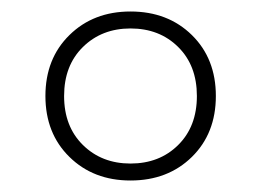

<svg xmlns="http://www.w3.org/2000/svg" viewBox="-20 -737 454 334"><path d="M207 -717Q272 -717 313.8 -676Q355.5 -635 355.5 -570Q355.5 -505 313.8 -464Q272 -423 207 -423Q142.5 -423 100.8 -464Q59 -505 59 -570Q59 -635 100.8 -676Q142.5 -717 207 -717ZM207 -452.5Q257.5 -452.5 290 -484.8Q322.5 -517 322.5 -570Q322.5 -623 290 -655.2Q257.5 -687.5 207 -687.5Q157 -687.5 124.2 -655.2Q91.5 -623 91.5 -570Q91.5 -517 124.2 -484.8Q157 -452.5 207 -452.5Z"/></svg>

Font: Newsreader 6pt ExtraLight
Style: Regular
Weight: 275
Designer: Hugues Gentile
Foundry: Production Type
Version: Version 1.003; ttfautohint (v1.8.3)